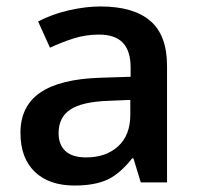

<svg xmlns="http://www.w3.org/2000/svg" viewBox="-20 -570 620 600"><path d="M419.9 0 397 -75.2H393.1Q354 -25.9 314.5 -8.1Q274.9 9.8 212.9 9.8Q133.3 9.8 88.6 -33.2Q43.9 -76.2 43.9 -154.8Q43.9 -238.3 106 -280.8Q168 -323.2 294.9 -327.1L388.2 -330.1V-358.9Q388.2 -410.6 364 -436.3Q339.8 -461.9 289.1 -461.9Q247.6 -461.9 209.5 -449.7Q171.4 -437.5 136.2 -420.9L99.1 -502.9Q143.1 -525.9 195.3 -537.8Q247.6 -549.8 293.9 -549.8Q397 -549.8 449.5 -504.9Q502 -460 502 -363.8V0ZM249 -78.1Q311.5 -78.1 349.4 -113Q387.2 -147.9 387.2 -210.9V-257.8L317.9 -254.9Q236.8 -252 200 -227.8Q163.1 -203.6 163.1 -153.8Q163.1 -117.7 184.6 -97.9Q206.1 -78.1 249 -78.1Z"/></svg>

Font: CAA NEO Sans SemiBold
Style: Regular
Weight: 600
Version: Version 1.10